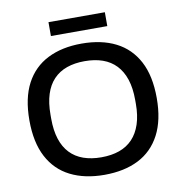

<svg xmlns="http://www.w3.org/2000/svg" viewBox="-91 -926 968 1023"><g transform="rotate(-10 392.5 -414.5)"><path d="M392 12Q286 12 208.5 -27Q131 -66 89.5 -145Q48 -224 48 -343Q48 -463 89.5 -541.5Q131 -620 208.5 -659Q286 -698 392 -698Q500 -698 577 -659Q654 -620 695.5 -541.5Q737 -463 737 -343Q737 -224 695.5 -145Q654 -66 577 -27Q500 12 392 12ZM392 -83Q447 -83 489.5 -98Q532 -113 561.5 -144Q591 -175 606.5 -222Q622 -269 622 -331V-353Q622 -417 606.5 -464Q591 -511 561.5 -542Q532 -573 489.5 -588Q447 -603 392 -603Q338 -603 295.5 -588Q253 -573 223.5 -542Q194 -511 179 -464Q164 -417 164 -353V-331Q164 -269 179 -222Q194 -175 223.5 -144Q253 -113 295.5 -98Q338 -83 392 -83ZM239 -766V-841H544V-766Z"/></g></svg>

Font: Archivo SemiBold Medium
Style: Regular
Weight: 500
Version: Version 2.001